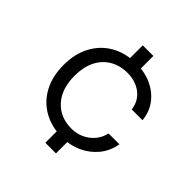

<svg xmlns="http://www.w3.org/2000/svg" viewBox="-199 -803 1048 1048"><g transform="rotate(45 325.0 -279.0)"><path d="M310 -533V-655H392V-533ZM310 97V-13H392V97ZM356 12Q272 12 210 -23.5Q148 -59 114 -123Q80 -187 80 -274Q80 -361 115 -425.5Q150 -490 212.5 -525Q275 -560 358 -560Q422 -560 474 -536Q526 -512 559 -468.5Q592 -425 598 -365H515Q507 -424 463.5 -457Q420 -490 358 -490Q299 -490 255 -463.5Q211 -437 187.5 -389Q164 -341 164 -274Q164 -174 216.5 -116Q269 -58 356 -58Q394 -58 427.5 -73Q461 -88 485.5 -116.5Q510 -145 518 -183H602Q591 -122 555.5 -79Q520 -36 468 -12Q416 12 356 12Z"/></g></svg>

Font: Azeret Mono Light
Style: Regular
Weight: 300
Designer: Martin Vácha
Foundry: Displaay
Version: Version 1.002